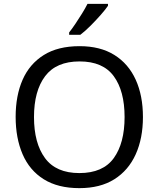

<svg xmlns="http://www.w3.org/2000/svg" viewBox="-20 -1057 821 994"><path d="M720 -451Q720 -341 682.5 -258Q645 -175 572 -129Q499 -83 391 -83Q280 -83 206.5 -129Q133 -175 97 -258.5Q61 -342 61 -452Q61 -562 97 -644Q133 -726 206.5 -772Q280 -818 392 -818Q499 -818 572 -772.5Q645 -727 682.5 -644.5Q720 -562 720 -451ZM156 -451Q156 -316 213 -238.5Q270 -161 391 -161Q513 -161 569 -238.5Q625 -316 625 -451Q625 -586 569 -662.5Q513 -739 392 -739Q271 -739 213.5 -662.5Q156 -586 156 -451ZM539 -1027Q527 -1009 502 -980.5Q477 -952 448.5 -923.5Q420 -895 396 -877H338V-889Q353 -908 370.5 -934Q388 -960 405 -987.5Q422 -1015 433 -1037H539Z"/></svg>

Font: Noto Sans Kannada UI
Style: Regular
Weight: 400
Designer: Jelle Bosma - Monotype Design Team
Foundry: Monotype Imaging Inc.
Version: Version 2.005; ttfautohint (v1.8.4.7-5d5b)